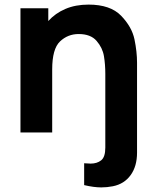

<svg xmlns="http://www.w3.org/2000/svg" viewBox="-20 -576 676 835"><path d="M576 -303V88Q576 147 548.2 185.5Q520.5 224 471 234Q445.5 239 420.5 239Q388 239 346 229V134Q370 135.5 374 135.5Q402 135.5 420 121.2Q438 107 438 66V-255Q438 -296 432 -332Q426 -368 400.2 -398Q374.5 -428 322 -428Q275 -428 241 -395.8Q207 -363.5 207 -274V0H69V-540H190V-484.5Q220.5 -518.5 264.5 -537.2Q308.5 -556 365 -556Q460 -556 506.8 -507.5Q553.5 -459 564.8 -405Q576 -351 576 -303Z"/></svg>

Font: Hauora ExtraBold
Style: Regular
Weight: 800
Designer: Wayne Shih
Foundry: WCYS
Version: Version 1.001